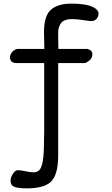

<svg xmlns="http://www.w3.org/2000/svg" viewBox="-20 -736 617 1056"><path d="M223 -389H72Q35 -389 35 -421Q35 -436 47 -450Q59 -464 76 -467H224L222 -560Q222 -648 259.5 -682Q297 -716 372 -716Q480 -716 512 -683Q522 -673 522 -662Q522 -651 517 -641Q506 -620 482 -620Q473 -620 438 -625.5Q403 -631 376.5 -631Q350 -631 332 -622.5Q314 -614 305 -588Q300 -576 300 -560.5Q300 -545 300 -537L301 -467H460Q488 -460 488 -438.5Q488 -417 473 -404.5Q458 -392 448 -389H300V119Q300 211 270 252Q237 300 126 300Q61 300 46 283Q38 273 38 256.5Q38 240 51 220Q64 200 78 200Q92 200 121 206Q150 212 165.5 212Q181 212 195 201Q222 176 222 46L223 -13Z"/></svg>

Font: Patrick Hand
Style: Regular
Weight: 400
Designer: Patrick Wagesreiter
Foundry: Patrick Wagesreiter
Version: Version 1.003;PS 001.003;hotconv 1.0.70;makeotf.lib2.5.58329